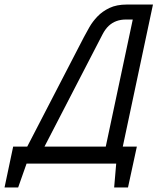

<svg xmlns="http://www.w3.org/2000/svg" viewBox="-31 -720 694 846"><path d="M510 -74 643 -700H528Q483 -700 451.5 -685Q420 -670 398.5 -647.5Q377 -625 363 -600.5Q349 -576 339 -557L89 -74H27L-11 106H49L86 1H481L472 106H533L572 -74ZM435 -74H165L421 -569Q433 -592 448 -606Q463 -620 482 -627Q501 -634 524 -634H554Z"/></svg>

Font: Advent Pro Medium
Style: Italic
Weight: 500
Italic angle: -12°
Version: Version 3.000